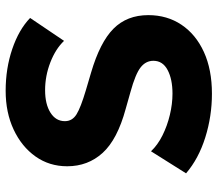

<svg xmlns="http://www.w3.org/2000/svg" viewBox="-66 -688 770 679"><g transform="rotate(-90 319.5 -349.0)"><path d="M327 15Q247.5 15 172.5 -8.5Q97.5 -32 45.5 -76.5L123.5 -200.5Q145.5 -177 179.5 -160Q213.5 -143 252.2 -133.8Q291 -124.5 327.5 -124.5Q378.5 -124.5 411 -141.8Q443.5 -159 443.5 -192Q443.5 -219 420.2 -237.2Q397 -255.5 333.5 -273L273.5 -290Q165 -319.5 117.8 -371.5Q70.5 -423.5 70.5 -497Q70.5 -560 105.2 -609Q140 -658 200.2 -686.2Q260.5 -714.5 337.5 -714.5Q416.5 -714.5 485 -691.2Q553.5 -668 595 -628L514 -508Q485.5 -538 437.8 -556.5Q390 -575 339.5 -575Q290 -575 260 -556Q230 -537 230 -505Q230 -479 254 -464Q278 -449 340.5 -430.5L401.5 -412.5Q509 -381 557 -333.2Q605 -285.5 605 -210Q605 -143.5 571 -92.8Q537 -42 474.8 -13.5Q412.5 15 327 15Z"/></g></svg>

Font: Geologica
Style: Bold
Weight: 700
Designer: Sindre Bremnes, Frode Helland
Foundry: Monokrom Skriftforlag AS
Version: Version 1.010; ttfautohint (v1.8.4.7-5d5b);gftools[0.9.28]